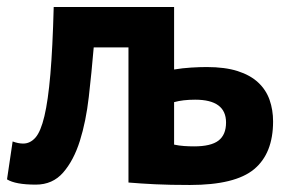

<svg xmlns="http://www.w3.org/2000/svg" viewBox="-37 -520 819 547"><path d="M459 -322Q483 -326 507.5 -327.5Q532 -329 552 -329Q604 -329 640 -317.5Q676 -306 698.5 -285Q721 -264 731 -235.5Q741 -207 741 -174Q741 -83 687 -38Q633 7 504 7Q447 7 405.5 5Q364 3 329 0V-385H230Q224 -314 216 -244Q208 -174 190.5 -118.5Q173 -63 143 -28.5Q113 6 65 6Q7 6 -17 -9L-1 -117Q15 -111 29 -111Q49 -111 64 -128Q79 -145 89.5 -189Q100 -233 106.5 -308.5Q113 -384 116 -500H459ZM519 -236Q484 -236 459 -229V-108Q473 -105 487.5 -104Q502 -103 516 -103Q564 -103 585.5 -119.5Q607 -136 607 -171Q607 -236 519 -236Z"/></svg>

Font: PT Sans
Style: Bold
Weight: 700
Version: Version 2.003W OFL; ttfautohint (v1.6)